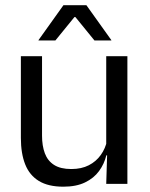

<svg xmlns="http://www.w3.org/2000/svg" viewBox="-20 -703 573 734"><path d="M59.8 -488.2H140.7V-184.5Q140.7 -145.8 151.4 -117Q162.1 -88.3 186.6 -72.6Q211.2 -56.8 252.5 -56.8Q291.5 -56.8 319.6 -71.3Q347.7 -85.7 365.4 -110.7Q383.1 -135.6 389.6 -166.8L404.1 -109.3H386.5Q378.8 -76.7 358.8 -49.2Q338.8 -21.8 305.1 -5.6Q271.4 10.7 222.1 10.7Q164.4 10.7 128.6 -11.2Q92.8 -33 76.3 -74.7Q59.8 -116.3 59.8 -175.7ZM386.1 -488.2H467V0H386.1L389.7 -117.2L386.1 -121.9ZM127.2 -549.7 222.5 -683.1H310.3L405.6 -549.7V-548.4H341L268.3 -637.7H264.5L191.8 -548.4H127.2Z"/></svg>

Font: Anek Malayalam Medium
Style: Regular
Weight: 500
Designer: Maithili Shingre (Malayalam) & Yesha Goshar (Latin)
Foundry: Ek Type
Version: Version 1.003